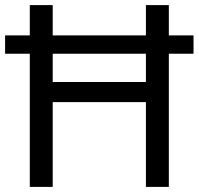

<svg xmlns="http://www.w3.org/2000/svg" viewBox="-20 -800 781 754"><path d="M97 -66V-589H0V-661H97V-780H187V-661H553V-780H643V-661H740V-589H643V-66H553V-399H187V-66ZM187 -478H553V-589H187Z"/></svg>

Font: Noto Sans Malayalam UI
Style: Regular
Weight: 400
Designer: Jelle Bosma - Monotype Design Team
Foundry: Monotype Imaging Inc.
Version: Version 2.104